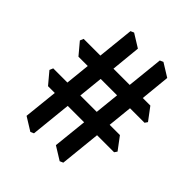

<svg xmlns="http://www.w3.org/2000/svg" viewBox="-184 -746 861 861"><g transform="rotate(45 247.0 -315.0)"><path d="M152 7 89 -32 106 -194H63L16 -250L23 -267H113L125 -384H66L19 -440L26 -457H132L150 -630L166 -637L229 -598L215 -457H318L336 -630L352 -637L415 -598L401 -457H449L494 -397L485 -384H393L381 -267H446L491 -207L482 -194H374L354 0L338 7L275 -32L292 -194H188L168 0ZM195 -267H299L311 -384H207Z"/></g></svg>

Font: Jaini Purva
Style: Regular
Weight: 400
Designer: Maithili Shingre, Girish Dalvi (Devanagari), Taresh Vohra (Latin)
Foundry: Ek Type
Version: Version 2.000; ttfautohint (v1.8.4.7-5d5b)